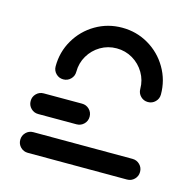

<svg xmlns="http://www.w3.org/2000/svg" viewBox="-83 -602 687 685"><g transform="rotate(15 260.5 -259.5)"><path d="M38.9 -38.5Q38.9 -54.4 50 -65.6Q61.1 -76.7 77 -76.7L443.3 -76.3Q459.3 -76.3 470.4 -65.2Q481.5 -54.1 481.5 -38.1Q481.5 -22.2 470.4 -11.1Q459.3 0 443.3 0L77 -0.4Q61.1 -0.4 50 -11.5Q38.9 -22.6 38.9 -38.5ZM38.9 -181.9Q38.9 -197.8 50 -208.9Q61.1 -220 77 -220H218.5Q234.4 -220 245.6 -208.9Q256.7 -197.8 256.7 -181.9Q256.7 -165.9 245.6 -154.8Q234.4 -143.7 218.5 -143.7H77Q61.1 -143.7 50 -154.8Q38.9 -165.9 38.9 -181.9ZM131.1 -286.3Q115.2 -286.3 104.1 -297.4Q93 -308.5 93 -324.4Q93 -377.4 119.1 -422Q145.2 -466.7 189.8 -492.8Q234.4 -518.9 287.4 -518.9Q340.4 -518.9 385 -492.8Q429.6 -466.7 455.7 -422Q481.9 -377.4 481.9 -324.4Q481.9 -308.5 470.7 -297.4Q459.6 -286.3 443.7 -286.3Q427.8 -286.3 416.7 -297.4Q405.6 -308.5 405.6 -324.4Q405.6 -356.7 389.6 -383.7Q373.7 -410.7 346.7 -426.7Q319.6 -442.6 287.4 -442.6Q255.2 -442.6 228.1 -426.7Q201.1 -410.7 185.2 -383.7Q169.3 -356.7 169.3 -324.4Q169.3 -308.5 158.1 -297.4Q147 -286.3 131.1 -286.3Z"/></g></svg>

Font: 26F Galaxy Sans
Style: Bold
Weight: 700
Designer: C₂₉H₂₅N₃O₅
Version: Version 1.100